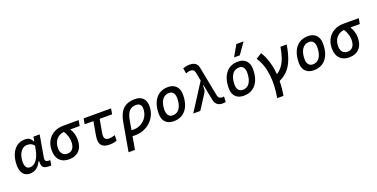

<svg xmlns="http://www.w3.org/2000/svg" viewBox="-23 -1795 5921 3019"><g transform="rotate(-20 2937.5 -285.0)"><path d="M418 -444.3 431.2 -517.6H535.6L472.2 -154.8Q465.3 -115.7 478.3 -98.1Q491.2 -80.6 534.2 -80.6H554.2L539.6 4.9H504.9Q433.1 4.9 405.8 -23.9Q378.4 -52.7 384.8 -122.6H370.6Q343.3 -59.1 294.9 -24.4Q246.6 10.3 184.1 10.3Q110.8 10.3 70.8 -40.8Q30.8 -91.8 30.8 -184.1Q30.8 -285.6 62.3 -361.8Q93.8 -438 150.4 -480.2Q207 -522.5 282.7 -522.5Q343.3 -522.5 369.6 -500.7Q396 -479 411.1 -444.3ZM291 -429.7Q244.6 -429.7 209.5 -399.2Q174.3 -368.7 154.8 -315.9Q135.3 -263.2 135.3 -196.3Q135.3 -141.6 156.5 -112.1Q177.7 -82.5 215.8 -82.5Q281.2 -82.5 328.9 -146.2Q376.5 -210 397 -325.7L406.2 -377.9Q390.6 -397.5 363.3 -413.6Q335.9 -429.7 291 -429.7Z M837.4 9.8Q737.3 9.8 682.1 -49.3Q627 -108.4 627 -215.8Q627 -307.1 665.3 -375.2Q703.6 -443.4 772.7 -481.2Q841.8 -519 934.1 -519H1188L1171.9 -426.3H1014.6Q1042.5 -381.3 1056.2 -334.2Q1069.8 -287.1 1069.8 -240.2Q1069.8 -121.1 1009 -55.7Q948.2 9.8 837.4 9.8ZM905.8 -424.8Q826.2 -415.5 778.8 -358.9Q731.4 -302.2 731.4 -213.9Q731.4 -151.9 761.2 -117.4Q791 -83 844.7 -83Q902.3 -83 933.8 -124Q965.3 -165 965.3 -240.2Q965.3 -282.2 951.2 -329.8Q937 -377.4 905.8 -424.8Z M1517.1 9.8Q1418 9.8 1379.9 -40Q1341.8 -89.8 1360.4 -195.3L1400.9 -424.8H1254.9L1271 -517.6H1730L1713.9 -424.8H1505.4L1465.8 -200.2Q1455.1 -139.6 1473.9 -111.3Q1492.7 -83 1543 -83Q1580.1 -83 1642.1 -101.6L1637.7 -10.7Q1583 9.8 1517.1 9.8Z M2128.9 -527.3Q2215.3 -527.3 2262.9 -480.2Q2310.5 -433.1 2310.5 -346.7Q2310.5 -270.5 2282.5 -205.6Q2254.4 -140.6 2203.9 -92.3Q2153.3 -43.9 2085.4 -17.1Q2017.6 9.8 1937.5 9.8Q1918.5 9.8 1897.9 7.8L1859.9 224.6H1752.9L1836.4 -250.5Q1861.3 -393.1 1932.4 -460.2Q2003.4 -527.3 2128.9 -527.3ZM1914.6 -85Q1930.7 -83.5 1948.2 -83.5Q2021.5 -83.5 2079.6 -117.4Q2137.7 -151.4 2171.6 -210Q2205.6 -268.6 2205.6 -341.8Q2205.6 -386.2 2181.6 -410.4Q2157.7 -434.6 2114.3 -434.6Q2043 -434.6 2001.5 -388.9Q1960 -343.3 1942.9 -246.1Z M2588.9 9.8Q2502.4 9.8 2453.9 -39.8Q2405.3 -89.4 2405.3 -177.7Q2405.3 -342.8 2479 -435.1Q2552.7 -527.3 2683.6 -527.3Q2770 -527.3 2818.6 -476.6Q2867.2 -425.8 2867.2 -335Q2867.2 -172.4 2793.7 -81.3Q2720.2 9.8 2588.9 9.8ZM2606.9 -82.5Q2680.2 -82.5 2721.4 -143.8Q2762.7 -205.1 2762.7 -314Q2762.7 -370.6 2738.3 -402.6Q2713.9 -434.6 2669.4 -434.6Q2594.2 -434.6 2552 -373.5Q2509.8 -312.5 2509.8 -203.6Q2509.8 -146.5 2535.4 -114.5Q2561 -82.5 2606.9 -82.5Z M3406.2 9.8Q3352.5 9.8 3319.3 -15.6Q3286.1 -41 3273.4 -95.2L3221.7 -360.4L3210.9 -356.9Q3212.9 -325.7 3209.2 -295.7Q3205.6 -265.6 3189.9 -240.7L3034.7 0H2917L3204.1 -448.2L3175.8 -593.8Q3168.9 -623.5 3150.4 -636.5Q3131.8 -649.4 3106.9 -649.4Q3084.5 -649.4 3065.2 -643.6Q3045.9 -637.7 3027.3 -630.9L3012.2 -721.7Q3032.2 -729 3059.1 -735.6Q3085.9 -742.2 3128.4 -742.2Q3182.6 -742.2 3217 -718.5Q3251.5 -694.8 3263.7 -642.6L3361.8 -138.7Q3368.7 -109.4 3387.2 -96.2Q3405.8 -83 3432.6 -83Q3435.1 -83 3442.4 -84Q3449.7 -85 3463.4 -86.9L3459 3.9Q3432.1 9.8 3406.2 9.8Z M3760.7 9.8Q3674.3 9.8 3625.7 -39.8Q3577.1 -89.4 3577.1 -177.7Q3577.1 -342.8 3650.9 -435.1Q3724.6 -527.3 3855.5 -527.3Q3941.9 -527.3 3990.5 -476.6Q4039.1 -425.8 4039.1 -335Q4039.1 -172.4 3965.6 -81.3Q3892.1 9.8 3760.7 9.8ZM3778.8 -82.5Q3852.1 -82.5 3893.3 -143.8Q3934.6 -205.1 3934.6 -314Q3934.6 -370.6 3910.2 -402.6Q3885.7 -434.6 3841.3 -434.6Q3766.1 -434.6 3723.9 -373.5Q3681.6 -312.5 3681.6 -203.6Q3681.6 -146.5 3707.3 -114.5Q3732.9 -82.5 3778.8 -82.5ZM3821.8 -609.4 3927.7 -794.9H4047.9L3917.5 -609.4Z M4239.7 224.6Q4277.3 19 4256.1 -158.7Q4234.9 -336.4 4148.4 -466.3L4242.7 -527.3Q4293.5 -450.2 4324.2 -348.9Q4355 -247.6 4364.7 -130.9Q4420.4 -167.5 4459 -219.5Q4497.6 -271.5 4522.7 -344.5Q4547.9 -417.5 4564.5 -517.6H4669.4Q4645.5 -377 4608.4 -280Q4571.3 -183.1 4513.2 -119.6Q4455.1 -56.2 4368.2 -16.1Q4367.2 102.5 4344.7 224.6Z M4932.6 9.8Q4846.2 9.8 4797.6 -39.8Q4749 -89.4 4749 -177.7Q4749 -342.8 4822.8 -435.1Q4896.5 -527.3 5027.3 -527.3Q5113.8 -527.3 5162.4 -476.6Q5210.9 -425.8 5210.9 -335Q5210.9 -172.4 5137.5 -81.3Q5064 9.8 4932.6 9.8ZM4950.7 -82.5Q5023.9 -82.5 5065.2 -143.8Q5106.4 -205.1 5106.4 -314Q5106.4 -370.6 5082 -402.6Q5057.6 -434.6 5013.2 -434.6Q4938 -434.6 4895.8 -373.5Q4853.5 -312.5 4853.5 -203.6Q4853.5 -146.5 4879.2 -114.5Q4904.8 -82.5 4950.7 -82.5Z M5524.9 9.8Q5424.8 9.8 5369.6 -49.3Q5314.5 -108.4 5314.5 -215.8Q5314.5 -307.1 5352.8 -375.2Q5391.1 -443.4 5460.2 -481.2Q5529.3 -519 5621.6 -519H5875.5L5859.4 -426.3H5702.1Q5730 -381.3 5743.7 -334.2Q5757.3 -287.1 5757.3 -240.2Q5757.3 -121.1 5696.5 -55.7Q5635.7 9.8 5524.9 9.8ZM5593.3 -424.8Q5513.7 -415.5 5466.3 -358.9Q5418.9 -302.2 5418.9 -213.9Q5418.9 -151.9 5448.7 -117.4Q5478.5 -83 5532.2 -83Q5589.8 -83 5621.3 -124Q5652.8 -165 5652.8 -240.2Q5652.8 -282.2 5638.7 -329.8Q5624.5 -377.4 5593.3 -424.8Z"/></g></svg>

Font: Cascadia Mono
Style: Italic
Weight: 400
Italic angle: -10°
Monospace: yes
Designer: Aaron Bell
Foundry: Saja Typeworks
Version: Version 2404.023; ttfautohint (v1.8.4)